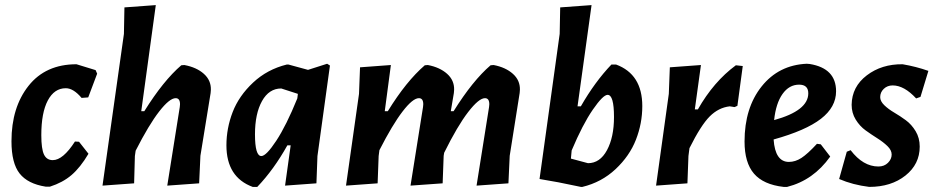

<svg xmlns="http://www.w3.org/2000/svg" viewBox="-20 -724 3666 753"><path d="M280 -472 355 -449 361 -435 326 -342 300 -340Q268 -378 238 -378Q193 -378 167.5 -330Q142 -282 142 -194Q142 -140 152.5 -118Q163 -96 187 -96Q227 -96 274 -169L290 -168L327 -121Q295 -67 260.5 -37.5Q226 -8 176 8H159Q89 -3 57 -43.5Q25 -84 25 -170Q25 -303 92 -387.5Q159 -472 280 -472Z M703 -469Q751 -460 779.5 -434.5Q808 -409 807 -372L806 -359L766 -113L761 -5L636 4L685 -304L686 -315Q686 -339 669 -339Q645 -339 604.5 -287Q564 -235 512 -133L509 -112L506 -5L382 4L466 -591L468 -695L591 -704L534 -288H546Q621 -408 691 -468Z M1105 -471H1111L1188 -450L1263 -474L1274 -467L1225 -112L1221 -5L1098 4L1120 -154H1107Q1054 -59 989 9H971Q868 -29 868 -154Q868 -221 892.5 -284.5Q917 -348 972.5 -400Q1028 -452 1105 -471ZM980 -197Q980 -112 1005 -112Q1024 -112 1063.5 -172Q1103 -232 1146 -338L1148 -354V-356L1083 -377Q1035 -377 1007.5 -327.5Q980 -278 980 -197Z M1513 -469 1489 -288H1501Q1573 -405 1646 -468L1658 -469Q1705 -460 1733.5 -434.5Q1762 -409 1761 -372L1760 -359L1748 -288H1759Q1834 -408 1904 -468L1916 -469Q1963 -460 1991.5 -434.5Q2020 -409 2019 -372L2018 -359L1979 -113L1974 -5L1849 4L1898 -304L1899 -315Q1899 -339 1882 -339Q1858 -339 1816 -284.5Q1774 -230 1722 -125L1720 -113L1716 -5L1590 4L1639 -304L1640 -315Q1640 -339 1623 -339Q1599 -339 1559 -287Q1519 -235 1468 -135L1465 -112L1461 -5L1337 4L1388 -356L1392 -460Z M2396 -471Q2499 -433 2499 -308Q2499 -240 2474 -176Q2449 -112 2394 -60.5Q2339 -9 2264 9H2258L2170 -9L2096 -22L2175 -591L2177 -695L2300 -704L2245 -307H2258Q2313 -403 2378 -471ZM2363 -352Q2345 -352 2305 -294Q2265 -236 2222 -134L2219 -102L2286 -84Q2333 -84 2360.5 -135Q2388 -186 2388 -265Q2388 -352 2363 -352Z M2729 -469 2705 -295H2717Q2779 -404 2866 -468L2893 -465L2872 -309L2861 -304L2842 -307Q2798 -302 2763.5 -267.5Q2729 -233 2684 -143L2680 -112L2676 -5L2553 4L2603 -356L2607 -460Z M3236 -110Q3170 -17 3067 9H3053Q2974 0 2937 -43Q2900 -86 2900 -169Q2900 -301 2967 -385Q3034 -469 3144 -474L3156 -473Q3259 -456 3259 -366Q3259 -304 3199.5 -258Q3140 -212 3014 -177Q3020 -89 3074 -89Q3099 -89 3123 -104.5Q3147 -120 3184 -160L3199 -158ZM3114 -392Q3075 -392 3049 -355.5Q3023 -319 3016 -253Q3150 -290 3150 -358Q3150 -392 3114 -392Z M3520 -472Q3573 -463 3621 -446L3590 -344L3573 -338Q3526 -389 3481 -389Q3460 -389 3446 -375.5Q3432 -362 3432 -343Q3432 -327 3448 -311.5Q3464 -296 3487 -282.5Q3510 -269 3532.5 -252.5Q3555 -236 3571 -209.5Q3587 -183 3587 -149Q3587 -80 3531 -35.5Q3475 9 3389 9Q3324 1 3271 -22L3301 -129L3316 -135Q3365 -71 3425 -71Q3448 -71 3462.5 -85.5Q3477 -100 3477 -118Q3477 -135 3460.5 -151Q3444 -167 3421 -181.5Q3398 -196 3375 -212.5Q3352 -229 3336 -255Q3320 -281 3320 -313Q3321 -384 3379.5 -428.5Q3438 -473 3520 -472Z"/></svg>

Font: Alegreya Sans SC
Style: Bold Italic
Weight: 700
Italic angle: -7°
Designer: Juan Pablo del Peral
Foundry: Huerta Tipografica
Version: Version 2.007